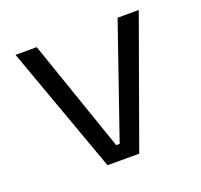

<svg xmlns="http://www.w3.org/2000/svg" viewBox="-93 -591 725 694"><g transform="rotate(-20 269.5 -244.0)"><path d="M208.5 0 32.5 -488.5H114L262.8 -57.5H276.2L425 -488.5H506.5L330.5 0Z"/></g></svg>

Font: Space 7353
Style: Regular
Weight: 400
Designer: Christine Claussen + Ruben Lyon  (Space 7353)
Version: Version 1.000;FEAKit 1.0